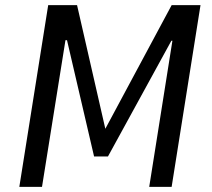

<svg xmlns="http://www.w3.org/2000/svg" viewBox="-20 -725 821 745"><path d="M55 0 167 -705H279L389 -224H388L646 -705H758L646 0H559L649 -567H645L399 -118H345L240 -569H234L143 0Z"/></svg>

Font: Nunito Sans 7pt Condensed Medium
Style: Italic
Weight: 500
Width: 3
Italic angle: -9°
Designer: Vernon Adams
Foundry: Vernon Adams
Version: Version 3.101;gftools[0.9.27]